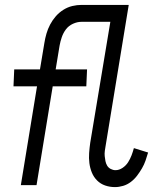

<svg xmlns="http://www.w3.org/2000/svg" viewBox="-20 -755 634 783"><path d="M449 8Q428 8 409 1.5Q390 -5 376 -19Q362 -33 354.5 -51.5Q347 -70 344.5 -90Q342 -110 343.5 -131Q345 -152 348 -173L430 -666H312Q295 -666 277.5 -658Q260 -650 249 -635.5Q238 -621 232 -603.5Q226 -586 223 -569L207 -472H335L332 -403H195L129 0H65L131 -403H35L38 -472H143L161 -580Q164 -599 169.5 -618Q175 -637 184.5 -655Q194 -673 207.5 -688.5Q221 -704 238.5 -715Q256 -726 275 -730.5Q294 -735 313 -735H505L411 -162Q409 -151 407.5 -140Q406 -129 407 -118.5Q408 -108 410 -98Q412 -88 417 -79.5Q422 -71 431.5 -66Q441 -61 451 -61Q466 -61 480 -70.5Q494 -80 502.5 -93.5Q511 -107 516.5 -121.5Q522 -136 526 -151L584 -133Q579 -116 573.5 -100Q568 -84 559 -68.5Q550 -53 539 -38.5Q528 -24 513.5 -13Q499 -2 482 3Q465 8 449 8Z"/></svg>

Font: Iosevka QP
Style: Italic
Weight: 400
Italic angle: -9°
Designer: Belleve Invis
Foundry: Belleve Invis
Version: Version 20.0.0; ttfautohint (v1.8.4)